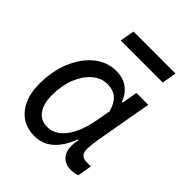

<svg xmlns="http://www.w3.org/2000/svg" viewBox="-212 -880 1024 1024"><g transform="rotate(45 300.0 -368.0)"><path d="M218.5 16Q136.5 16 88.2 -42.5Q40 -101 40 -200Q40 -296.5 72 -373.2Q104 -450 159 -494.8Q214 -539.5 283 -539.5Q333 -539.5 368.2 -514.2Q403.5 -489 420 -443.5H458.5L419.5 -408L441 -532H530.5L479 -242Q471.5 -199.5 468.5 -174.8Q465.5 -150 465.5 -131.5Q465.5 -83 516.5 -83H546L532 -2Q521 1.5 509.5 3.8Q498 6 485 6Q442 6 418.5 -19Q395 -44 395 -89.5Q395 -102.5 398.2 -121.5Q401.5 -140.5 408 -170.5L433 -129.5L395.5 -136.5Q367.5 -61.5 323 -22.8Q278.5 16 218.5 16ZM232.5 -67Q290.5 -67 333.5 -123.2Q376.5 -179.5 395 -282L409 -360.5Q397 -408 370.5 -432.2Q344 -456.5 299 -456.5Q251.5 -456.5 213.2 -423.2Q175 -390 152.8 -333.5Q130.5 -277 130.5 -206Q130.5 -139.5 157.2 -103.2Q184 -67 232.5 -67ZM184 -670.5 198.5 -752.5H515.5L501 -670.5Z"/></g></svg>

Font: Google Sans Code
Style: Italic
Weight: 400
Italic angle: -10°
Monospace: yes
Designer: Google Sans Code Authors
Foundry: Google LLC
Version: Version 6.000